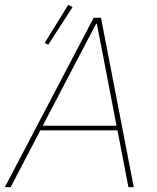

<svg xmlns="http://www.w3.org/2000/svg" viewBox="-32 -771 646 791"><path d="M519 0H497L452 -234H134L12 0H-12L354 -698H384ZM448 -253 394 -534 367 -673H364L291 -534L144 -253ZM267 -742 167 -587 152 -594 249 -751Z"/></svg>

Font: IBM Plex Sans Thin
Style: Italic
Weight: 250
Italic angle: -11.31°
Designer: Mike Abbink, Paul van der Laan, Pieter van Rosmalen
Foundry: Bold Monday
Version: Version 3.201